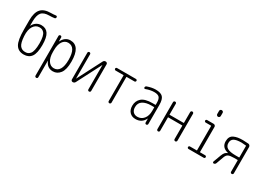

<svg xmlns="http://www.w3.org/2000/svg" viewBox="-4 -1722 4008 2902"><g transform="rotate(30 2000.0 -270.5)"><path d="M263.7 -466.8Q199.2 -466.8 160.2 -406.2Q121.1 -345.7 127.9 -236.3Q134.8 -120.1 167.5 -77.1Q200.2 -34.2 258.8 -34.2Q286.1 -34.2 305.7 -42Q325.2 -49.8 344.2 -71.8Q363.3 -93.8 373.5 -140.1Q383.8 -186.5 383.8 -255.9Q383.8 -323.2 373.5 -367.7Q363.3 -412.1 344.2 -432.6Q325.2 -453.1 306.6 -460Q288.1 -466.8 263.7 -466.8ZM258.8 9.8Q163.1 9.8 119.1 -62.5Q75.2 -134.8 75.2 -320.3V-482.4Q75.2 -617.2 129.9 -678.7Q184.6 -740.2 303.7 -740.2Q345.7 -740.2 387.7 -746.1Q396.5 -748 403.8 -742.2Q411.1 -736.3 411.1 -726.6Q411.1 -716.8 405.3 -709Q399.4 -701.2 388.7 -700.2Q347.7 -694.3 303.7 -694.3Q207 -694.3 167 -647Q127 -599.6 127 -484.4V-418Q127 -417 127.9 -417Q129.9 -417 129.9 -418Q151.4 -461.9 189.5 -485.8Q227.5 -509.8 273.4 -509.8Q354.5 -509.8 394.5 -449.7Q434.6 -389.6 434.6 -255.9Q434.6 -113.3 390.6 -51.8Q346.7 9.8 258.8 9.8Z M624 -275.4V-245.1Q624 -147.5 660.6 -92.8Q697.3 -38.1 757.8 -38.1Q821.3 -38.1 855.5 -93.8Q889.6 -149.4 889.6 -259.8Q889.6 -481.4 757.8 -482.4Q697.3 -482.4 660.6 -427.7Q624 -373 624 -275.4ZM575.2 195.3V-497.1Q575.2 -506.8 582 -513.2Q588.9 -519.5 599.1 -519.5Q609.4 -519.5 615.7 -513.2Q622.1 -506.8 622.1 -497.1L623 -429.7Q623 -428.7 624 -428.7Q626 -428.7 626 -430.7Q674.8 -529.3 767.6 -530.3Q939.5 -530.3 940.4 -259.8Q940.4 -117.2 891.6 -53.7Q842.8 9.8 767.6 9.8Q668.9 9.8 627 -88.9Q627 -90.8 626 -90.8Q624 -90.8 624 -89.8V195.3Q624 206.1 617.2 212.9Q610.4 219.7 600.1 219.7Q589.8 219.7 582.5 212.9Q575.2 206.1 575.2 195.3Z M1109.4 0Q1097.7 0 1088.9 -8.3Q1080.1 -16.6 1080.1 -29.3V-496.1Q1080.1 -505.9 1086.9 -512.7Q1093.8 -519.5 1104 -519.5Q1114.3 -519.5 1121.1 -512.7Q1127.9 -505.9 1127.9 -496.1V-75.2Q1127.9 -74.2 1128.9 -74.2Q1130.9 -74.2 1130.9 -75.2L1346.7 -494.1Q1359.4 -520.5 1389.6 -519.5Q1401.4 -519.5 1410.6 -510.7Q1419.9 -502 1419.9 -490.2V-24.4Q1419.9 -14.6 1413.1 -7.3Q1406.2 0 1395 0Q1383.8 0 1377.4 -6.8Q1371.1 -13.7 1371.1 -24.4V-445.3Q1371.1 -446.3 1370.1 -446.3Q1368.2 -446.3 1368.2 -445.3L1152.3 -26.4Q1139.6 0 1109.4 0Z M1585 -475.6Q1576.2 -475.6 1569.8 -482.4Q1563.5 -489.3 1563.5 -498Q1563.5 -506.8 1569.8 -513.2Q1576.2 -519.5 1585 -519.5H1915Q1923.8 -519.5 1930.2 -513.2Q1936.5 -506.8 1936.5 -498Q1936.5 -489.3 1930.2 -482.4Q1923.8 -475.6 1915 -475.6H1779.3Q1774.4 -475.6 1774.4 -470.7V-24.4Q1774.4 -14.6 1767.1 -7.3Q1759.8 0 1750 0Q1740.2 0 1732.9 -6.8Q1725.6 -13.7 1725.6 -24.4V-470.7Q1725.6 -475.6 1720.7 -475.6Z M2315.4 -288.1Q2225.6 -288.1 2170.4 -253.4Q2115.2 -218.8 2115.2 -144.5Q2115.2 -92.8 2142.6 -63.5Q2169.9 -34.2 2217.8 -34.2Q2284.2 -34.2 2326.7 -85.9Q2369.1 -137.7 2369.1 -224.6V-283.2Q2369.1 -288.1 2364.3 -288.1ZM2210 9.8Q2145.5 9.8 2106.9 -30.8Q2068.4 -71.3 2068.4 -141.6Q2068.4 -225.6 2126 -276.9Q2183.6 -328.1 2315.4 -328.1H2364.3Q2369.1 -328.1 2369.1 -332V-365.2Q2369.1 -432.6 2343.8 -459.5Q2318.4 -486.3 2254.9 -486.3Q2188.5 -486.3 2111.3 -457Q2104.5 -454.1 2097.2 -459Q2089.8 -463.9 2089.8 -471.7Q2089.8 -495.1 2112.3 -502.9Q2191.4 -530.3 2254.9 -530.3Q2344.7 -530.3 2381.3 -491.7Q2418 -453.1 2418 -355.5V-23.4Q2418 -13.7 2411.1 -6.8Q2404.3 0 2394 0Q2383.8 0 2377.4 -6.3Q2371.1 -12.7 2371.1 -23.4L2370.1 -89.8Q2370.1 -90.8 2369.1 -90.8Q2368.2 -90.8 2368.2 -89.8Q2320.3 9.8 2210 9.8Z M2575.2 -24.4V-496.1Q2575.2 -505.9 2582.5 -512.7Q2589.8 -519.5 2600.1 -519.5Q2610.4 -519.5 2617.2 -512.7Q2624 -505.9 2624 -496.1V-309.6Q2624 -304.7 2628.9 -304.7H2870.1Q2875 -304.7 2875 -309.6V-495.1Q2875 -505.9 2882.3 -512.7Q2889.6 -519.5 2899.9 -519.5Q2910.2 -519.5 2917.5 -512.7Q2924.8 -505.9 2924.8 -495.1V-25.4Q2924.8 -14.6 2917.5 -7.3Q2910.2 0 2899.9 0Q2889.6 0 2882.3 -6.8Q2875 -13.7 2875 -25.4V-255.9Q2875 -260.7 2870.1 -260.7H2628.9Q2624 -260.7 2624 -255.9V-24.4Q2624 -14.6 2617.2 -7.3Q2610.4 0 2600.1 0Q2589.8 0 2582.5 -6.8Q2575.2 -13.7 2575.2 -24.4Z M3244.1 -730.5Q3244.1 -743.2 3252.9 -751.5Q3261.7 -759.8 3274.9 -759.8Q3288.1 -759.8 3296.9 -751.5Q3305.7 -743.2 3305.7 -730.5V-675.8Q3305.7 -663.1 3296.9 -653.8Q3288.1 -644.5 3274.9 -644.5Q3261.7 -644.5 3252.9 -653.8Q3244.1 -663.1 3244.1 -675.8ZM3131.8 0Q3123 0 3116.7 -6.3Q3110.4 -12.7 3110.4 -22Q3110.4 -31.2 3116.7 -37.6Q3123 -43.9 3131.8 -43.9H3250Q3253.9 -43.9 3253.9 -48.8V-470.7Q3253.9 -475.6 3250 -475.6H3157.2Q3148.4 -475.6 3141.6 -482.4Q3134.8 -489.3 3134.8 -498Q3134.8 -506.8 3141.6 -513.2Q3148.4 -519.5 3157.2 -519.5H3269.5Q3284.2 -519.5 3294.9 -509.8Q3305.7 -500 3305.7 -485.4V-48.8Q3305.7 -43.9 3309.6 -43.9H3398.4Q3407.2 -43.9 3413.6 -37.6Q3419.9 -31.2 3419.9 -22Q3419.9 -12.7 3413.6 -6.3Q3407.2 0 3398.4 0Z M3608.4 -381.8Q3608.4 -324.2 3652.8 -297.9Q3697.3 -271.5 3795.9 -271.5H3856.4Q3861.3 -271.5 3861.3 -276.4V-472.7Q3861.3 -478.5 3856.4 -478.5Q3816.4 -483.4 3779.3 -484.4Q3689.5 -484.4 3648.9 -460.4Q3608.4 -436.5 3608.4 -381.8ZM3570.3 0Q3561.5 0 3556.2 -7.3Q3550.8 -14.6 3553.7 -24.4L3602.5 -156.2Q3617.2 -195.3 3634.3 -214.4Q3651.4 -233.4 3677.7 -243.2Q3678.7 -243.2 3678.7 -245.1Q3678.7 -246.1 3677.7 -246.1Q3559.6 -274.4 3559.6 -382.8Q3559.6 -426.8 3575.7 -456.1Q3591.8 -485.4 3623.5 -500Q3655.3 -514.6 3691.4 -521Q3727.5 -527.3 3778.3 -527.3Q3822.3 -527.3 3875 -522.5Q3889.6 -521.5 3899.9 -509.3Q3910.2 -497.1 3910.2 -482.4V-24.4Q3910.2 -14.6 3903.3 -7.3Q3896.5 0 3885.7 0Q3875 0 3868.2 -6.8Q3861.3 -13.7 3861.3 -24.4V-222.7Q3861.3 -227.5 3856.4 -227.5H3795.9Q3726.6 -227.5 3697.3 -212.9Q3668 -198.2 3652.3 -155.3L3604.5 -24.4Q3600.6 -13.7 3590.8 -6.8Q3581.1 0 3570.3 0Z"/></g></svg>

Font: Rounded-L Mgen+ 1m light
Style: Regular
Weight: 200
Designer: [Source Han Sans]
Ryoko NISHIZUKA  (kana & ideographs); Paul D. Hunt (Latin, Greek & Cyrillic); Wenlong ZHANG  (bopomofo
Version: Version 1.059.20150602